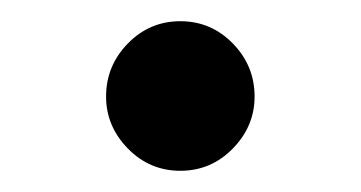

<svg xmlns="http://www.w3.org/2000/svg" viewBox="-20 -423 340 181"><path d="M150 -262Q121 -262 100.5 -283Q80 -304 80 -332Q80 -361 100.5 -382Q121 -403 150 -403Q179 -403 199.5 -382Q220 -361 220 -332Q220 -304 199.5 -283Q179 -262 150 -262Z"/></svg>

Font: Adobe Variable Font Prototype
Style: Regular
Weight: 389
Designer: Frank Grießhammer
Foundry: Adobe
Version: Version 1.004;hotconv 1.0.113;makeotfexe 2.5.65598